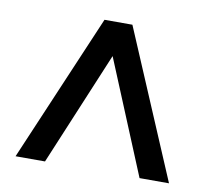

<svg xmlns="http://www.w3.org/2000/svg" viewBox="-60 -695 670 610"><g transform="rotate(10 274.5 -390.0)"><path d="M27 -152 230 -628H320L522 -152H427L258 -561H293L122 -152Z"/></g></svg>

Font: Nunito Sans 10pt SemiCondensed
Style: Bold
Weight: 700
Width: 4
Designer: Vernon Adams
Foundry: Vernon Adams
Version: Version 3.101;gftools[0.9.27]